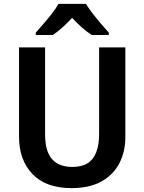

<svg xmlns="http://www.w3.org/2000/svg" viewBox="-20 -958 743 988"><path d="M625 -252Q625 -178 594.5 -118.5Q564 -59 502.5 -24.5Q441 10 348 10Q216 10 147 -62.5Q78 -135 78 -254V-714H212V-267Q212 -180 247.5 -139.5Q283 -99 352 -99Q401 -99 431 -118Q461 -137 475.5 -175.5Q490 -214 490 -268V-714H625ZM422 -938Q436 -916 457 -888.5Q478 -861 500.5 -835Q523 -809 540 -790V-778H452Q427 -794 401.5 -816.5Q376 -839 351 -866Q326 -839 301.5 -817Q277 -795 252 -778H164V-790Q182 -810 204 -835.5Q226 -861 247.5 -888.5Q269 -916 281 -938Z"/></svg>

Font: Noto Sans Display SemiBold
Style: Regular
Weight: 600
Designer: Monotype Design Team
Foundry: Monotype Imaging Inc.
Version: Version 2.003